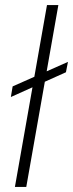

<svg xmlns="http://www.w3.org/2000/svg" viewBox="-20 -740 289 760"><path d="M23 -356 30 -398 249 -495 241 -454ZM39 0 166 -720H211L84 0Z"/></svg>

Font: DM Sans 17pt ExtraLight
Style: Italic
Weight: 250
Italic angle: -10°
Version: Version 4.004;gftools[0.9.30]